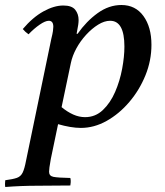

<svg xmlns="http://www.w3.org/2000/svg" viewBox="-78 -500 659 767"><path d="M154 -4 125 135Q121 157 119.5 168.5Q118 180 118 186Q118 203 135.5 206.5Q153 210 203 211Q205 219 204.5 227.5Q204 236 203 241Q135 242 71 242Q7 242 -57 247Q-58 242 -58 234Q-58 226 -57 220Q-26 216 -10.5 210.5Q5 205 12.5 189.5Q20 174 26 142L127 -345Q132 -365 133.5 -376Q135 -387 135 -393Q135 -417 117 -417Q103 -417 80.5 -401.5Q58 -386 36 -363Q29 -368 23.5 -373Q18 -378 13 -384Q53 -431 95.5 -454.5Q138 -478 175 -478Q209 -478 222.5 -461Q236 -444 236 -420Q236 -412 234.5 -401Q233 -390 228 -365H232Q267 -415 312 -447.5Q357 -480 407 -480Q463 -480 495 -436Q527 -392 527 -321Q527 -258 503 -199Q479 -140 438.5 -92.5Q398 -45 348 -17Q298 11 245 11Q225 11 201.5 7Q178 3 154 -4ZM205 -248 168 -72Q191 -53 214.5 -42.5Q238 -32 262 -32Q303 -32 333 -60.5Q363 -89 382 -133Q401 -177 410 -225.5Q419 -274 419 -314Q419 -417 362 -417Q339 -417 314 -401.5Q289 -386 266 -361Q243 -336 227 -306.5Q211 -277 205 -248Q205 -248 205 -248Z"/></svg>

Font: Tiro Devanagari Hindi
Style: Italic
Weight: 400
Italic angle: -11°
Designer: Devanagari: John Hudson & Fiona Ross, assisted by Paul Hanslow. Latin: John Hudson with Paul Hanslow, assisted by Kaja S
Foundry: Tiro Typeworks Ltd.
Version: Version 1.52